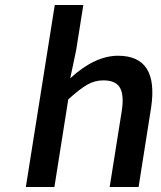

<svg xmlns="http://www.w3.org/2000/svg" viewBox="-20 -745 640 765"><path d="M83 0 198.2 -725.1H312L283.2 -543.9L259.8 -433.1Q357.9 -522.9 450.2 -522.9Q613.3 -522.9 582 -315.9L532.2 0H417L464.8 -300.8Q475.1 -364.7 458.3 -394.8Q441.4 -424.8 392.1 -424.8Q357.4 -424.8 327.4 -407.5Q297.4 -390.1 252 -349.1L196.8 0Z"/></svg>

Font: Office Code Pro Medium Italic
Style: Regular
Weight: 500
Italic angle: -9°
Designer: Nathan Rutzky & Paul D. Hunt
Foundry: Adobe Systems Incorporated
Version: Version 1.004;PS 001.004;hotconv 1.0.70;makeotf.lib2.5.58329